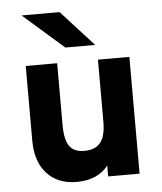

<svg xmlns="http://www.w3.org/2000/svg" viewBox="-53 -778 708 837"><g transform="rotate(-5 301.0 -360.0)"><path d="M249 12Q166.5 12 119 -40.2Q71.5 -92.5 71.5 -184V-511H209V-240.5Q209 -176 228.8 -148Q248.5 -120 294 -120Q342.5 -120 365 -148.8Q387.5 -177.5 387.5 -238.5V-511H525V0H387.5V-47.5Q340.5 12 249 12ZM250.5 -576 72.5 -732H239L381 -576Z"/></g></svg>

Font: Overpass ExtraBold
Style: Regular
Weight: 800
Designer: Delve Withrington, Dave Bailey, Thomas Jockin
Foundry: Delve Fonts LLC
Version: Version 4.000; ttfautohint (v1.8.3)